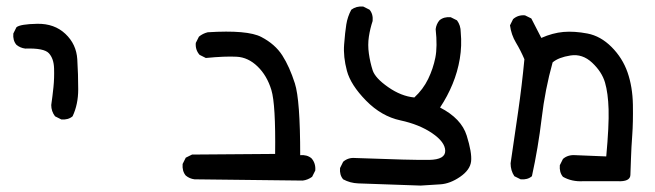

<svg xmlns="http://www.w3.org/2000/svg" viewBox="-20 -455 2040 598"><path d="M170.9 -83 151.4 -92.8Q139.6 -108.4 139.6 -127.9Q143.6 -155.3 146.5 -183.6Q149.4 -211.9 148.4 -242.2Q147.5 -272.5 132.3 -289.1Q117.2 -305.7 58.6 -303.7Q43 -305.7 31.2 -315.4Q19.5 -329.1 21.5 -350.6L31.2 -370.1Q43 -379.9 96.2 -380.9Q149.4 -381.8 183.6 -349.6Q217.8 -317.4 220.7 -270.5Q223.6 -223.6 223.6 -176.8Q223.6 -129.9 206.1 -92.8Q192.4 -81.1 170.9 -83Z M922.9 107.4 585.9 103.5Q570.3 101.6 558.6 91.8Q546.9 78.1 548.8 55.7L558.6 36.1L578.1 26.4L836.9 24.4Q838.9 -129.9 825.2 -174.8Q811.5 -219.7 782.2 -248Q752.9 -276.4 717.3 -278.3Q681.6 -280.3 621.1 -274.4L601.6 -284.2Q587.9 -299.8 589.8 -321.3L599.6 -340.8Q611.3 -350.6 627 -354.5Q751 -362.3 793.9 -339.8Q836.9 -317.4 859.4 -282.2Q881.8 -247.1 898.4 -195.3Q915 -143.6 915 28.3Q936.5 26.4 950.2 38.1Q963.9 53.7 961.9 76.2L952.1 95.7Q938.5 105.5 922.9 107.4Z M1290 123Q1121.1 117.2 1095.7 116.2Q1070.3 115.2 1048.8 103.5Q1037.1 89.8 1039.1 68.4L1048.8 48.8Q1064.5 35.2 1085.9 37.1Q1266.6 43.9 1316.9 43Q1367.2 42 1366.7 14.6Q1366.2 -12.7 1326.2 -40Q1286.1 -67.4 1227.1 -80.1Q1168 -92.8 1120.1 -141.6Q1072.3 -190.4 1060.5 -234.4Q1048.8 -278.3 1051.8 -316.4Q1054.7 -354.5 1058.6 -378.9Q1062.5 -403.3 1074.2 -424.8Q1089.8 -436.5 1111.3 -434.6L1130.9 -424.8Q1142.6 -411.1 1140.6 -389.6Q1132.8 -366.2 1128.9 -340.8Q1125 -315.4 1128.9 -288.1Q1132.8 -260.7 1140.6 -236.3Q1148.4 -211.9 1189 -183.6Q1229.5 -155.3 1270.5 -151.4Q1297.9 -176.8 1313.5 -209Q1329.1 -241.2 1335.9 -275.4Q1342.8 -309.6 1336.9 -364.3Q1338.9 -379.9 1348.6 -391.6Q1362.3 -403.3 1383.8 -401.4L1403.3 -391.6Q1415 -376 1415 -354.5Q1418.9 -312.5 1412.1 -272Q1405.3 -231.4 1389.6 -193.4Q1374 -155.3 1350.6 -120.1Q1417 -85.9 1433.6 -32.7Q1450.2 20.5 1447.3 47.4Q1444.3 74.2 1413.1 95.7Q1381.8 117.2 1351.6 119.1Q1321.3 121.1 1290 123Z M1795.9 109.4Q1760.7 111.3 1733.4 95.7Q1721.7 82 1723.6 59.6L1733.4 40Q1749 26.4 1772.5 28.3L1868.2 32.2Q1877 -63.5 1875.5 -114.3Q1874 -165 1864.3 -198.2Q1854.5 -231.4 1824.2 -259.8Q1793.9 -288.1 1756.8 -282.2Q1719.7 -276.4 1701.2 -260.7Q1677.7 -176.8 1667 -85.9Q1656.2 4.9 1636.7 93.8Q1623 105.5 1601.6 103.5L1582 93.8Q1570.3 76.2 1570.3 53.7Q1582 -26.4 1593.8 -107.4Q1605.5 -188.5 1613.3 -270.5Q1601.6 -297.9 1586.9 -322.3Q1572.3 -346.7 1568.4 -376L1578.1 -395.5Q1593.8 -409.2 1615.2 -407.2L1634.8 -397.5L1666 -336.9Q1701.2 -352.5 1734.9 -355.5Q1768.6 -358.4 1809.6 -350.6Q1850.6 -342.8 1884.8 -308.6Q1918.9 -274.4 1934.6 -229.5Q1950.2 -184.6 1951.2 -128.9Q1952.1 -73.2 1949.2 -34.2Q1946.3 4.9 1945.3 37.1Q1944.3 69.3 1943.4 90.3Q1942.4 111.3 1903.3 109.4Z"/></svg>

Font: NaikaiFont
Style: Regular
Weight: 400
Version: Version 1.67